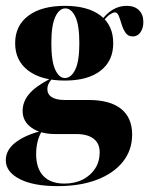

<svg xmlns="http://www.w3.org/2000/svg" viewBox="-20 -450 516 663"><path d="M179 192.7Q95.2 192.7 47.6 168.1Q0 143.5 0 103.2Q0 69.4 31 44Q62.1 18.5 118.5 3.2L123.4 4.8Q114.5 20.2 109.7 39.5Q104.8 58.9 104.8 82.3Q104.8 131.5 129.8 157.7Q154.8 183.9 202.4 183.9Q238.7 183.9 266.1 169.8Q293.5 155.6 308.9 131.5Q324.2 107.3 324.2 75.8Q324.2 45.2 303.2 29Q282.3 12.9 243.5 12.9H171Q120.2 12.9 89.1 -8.9Q58.1 -30.6 58.1 -66.9Q58.1 -98.4 80.2 -125Q102.4 -151.6 150.8 -176.6L158.1 -175.8Q150 -166.9 146.8 -158.9Q143.5 -150.8 143.5 -142.7Q143.5 -124.2 158.9 -114.5Q174.2 -104.8 202.4 -104.8H285.5Q359.7 -104.8 398 -74.2Q436.3 -43.5 436.3 14.5Q436.3 68.5 404.4 108.5Q372.6 148.4 314.9 170.6Q257.3 192.7 179 192.7ZM204 -171.8Q123.4 -171.8 77.8 -206Q32.3 -240.3 32.3 -300.8Q32.3 -361.3 77.8 -395.6Q123.4 -429.8 204 -429.8Q283.1 -429.8 327 -396.4Q371 -362.9 371 -300.8Q371 -239.5 327 -205.6Q283.1 -171.8 204 -171.8ZM204 -180.6Q225.8 -180.6 239.9 -209.7Q254 -238.7 254 -300.8Q254 -362.9 240.3 -391.9Q226.6 -421 205.6 -421Q184.7 -421 171 -391.9Q157.3 -362.9 157.3 -300.8Q157.3 -238.7 170.6 -209.7Q183.9 -180.6 204 -180.6ZM438.7 -324.2Q421.8 -324.2 413.3 -337.1Q404.8 -350 400 -366.1Q395.2 -382.3 390.3 -394.8Q385.5 -407.3 376.6 -407.3Q371 -407.3 361.3 -401.2Q351.6 -395.2 341.5 -383.1Q331.5 -371 323.4 -350.8L319.4 -358.1Q333.1 -390.3 359.7 -410.1Q386.3 -429.8 417.7 -429.8Q444.4 -429.8 459.7 -414.9Q475 -400 475 -374.2Q475 -352.4 464.9 -338.3Q454.8 -324.2 438.7 -324.2Z"/></svg>

Font: Playfair 144pt SemiCondensed Black
Style: Regular
Weight: 900
Width: 4
Designer: Claus Eggers Sørensen
Foundry: Claus Eggers Sørensen
Version: Version 2.203